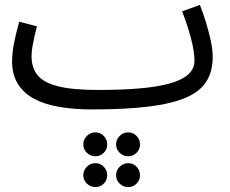

<svg xmlns="http://www.w3.org/2000/svg" viewBox="-20 -423 935 779"><path d="M353 21 379 -58Q471 -58 543 -64Q615 -70 665.5 -83.5Q716 -97 742.5 -120Q769 -143 769 -176Q769 -214 755 -267Q741 -320 719 -377L791 -403Q804 -371 815.5 -333Q827 -295 835 -258.5Q843 -222 843 -192Q843 -133 817 -92Q791 -51 733.5 -26.5Q676 -2 582 9.5Q488 21 353 21ZM353 21Q279 21 219 10.5Q159 0 117 -23Q75 -46 52 -83.5Q29 -121 29 -175Q29 -201 33.5 -228.5Q38 -256 44.5 -283Q51 -310 58 -335L130 -316Q126 -302 121 -280.5Q116 -259 112 -236.5Q108 -214 108 -195Q108 -149 132 -118.5Q156 -88 215 -73Q274 -58 379 -58L399 -11ZM500 336Q480 336 465.5 322Q451 308 451 288Q451 268 465.5 253.5Q480 239 500 239Q520 239 534 253.5Q548 268 548 288Q548 308 534 322Q520 336 500 336ZM367 336Q347 336 332.5 322Q318 308 318 288Q318 268 332.5 253.5Q347 239 367 239Q387 239 401 253.5Q415 268 415 288Q415 308 401 322Q387 336 367 336ZM500 211Q480 211 465.5 197Q451 183 451 163Q451 143 465.5 128.5Q480 114 500 114Q520 114 534 128.5Q548 143 548 163Q548 183 534 197Q520 211 500 211ZM367 211Q347 211 332.5 197Q318 183 318 163Q318 143 332.5 128.5Q347 114 367 114Q387 114 401 128.5Q415 143 415 163Q415 183 401 197Q387 211 367 211Z"/></svg>

Font: Noto Sans Arabic SemiCondensed
Style: Regular
Weight: 400
Width: 4
Designer: Monotype Design Team, Nadine Chahine, Nizar Qandah and Khaled Hosny
Foundry: Monotype Imaging Inc.
Version: Version 2.012